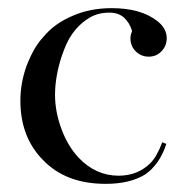

<svg xmlns="http://www.w3.org/2000/svg" viewBox="-20 -442 456 471"><path d="M388 -89Q372 -39 336 -14Q299 9 239 9Q141 9 85 -50Q30 -106 30 -195Q30 -238 45 -280Q53 -301 63 -319Q73 -337 87 -352Q114 -385 160 -404Q202 -422 254 -422Q325 -422 365 -391Q389 -373 389 -348V-346Q388 -328 375.5 -315.5Q363 -303 345 -303Q326 -303 313 -316Q300 -329 300 -348Q300 -353 301 -357Q302 -361 304 -366Q298 -386 284.5 -398.5Q271 -411 248 -411Q217 -411 194 -395Q174 -382 158 -360Q150 -349 144 -336Q138 -323 132 -306Q115 -255 115 -209Q115 -168 131 -125Q146 -84 173 -55Q215 -11 271 -11Q318 -11 349 -42Q365 -58 378 -93Z"/></svg>

Font: Wachinanga
Style: Regular
Weight: 400
Designer: deFharo
Foundry: deFharo
Version: Wachinanga: Version 2.001 2013